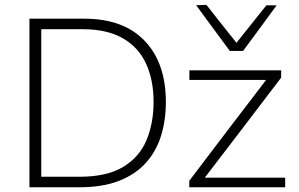

<svg xmlns="http://www.w3.org/2000/svg" viewBox="-20 -792 1265 812"><path d="M104.5 0V-713H336.5Q502.5 -713 592 -619.2Q681.5 -525.5 681.5 -360Q681.5 -284.5 661.5 -219Q641.5 -153.5 598 -104.5Q554.5 -55.5 484.8 -27.8Q415 0 315.5 0ZM154.5 -44.5H316Q432 -44.5 500.8 -86Q569.5 -127.5 599.5 -199.2Q629.5 -271 629.5 -361Q629.5 -454 597.5 -523.2Q565.5 -592.5 499 -630.5Q432.5 -668.5 328.5 -668.5H154.5ZM780.5 0V-27.5Q825.5 -87 869 -144Q912.5 -200.5 950 -250.5L1105.5 -454H781V-494.5H1169V-463.5Q1148.5 -436.5 1121.2 -400.8Q1094 -365 1064.5 -326.5Q1035 -288 1009 -253.5L846 -40.5H1186V0ZM952 -576.5Q916.5 -624.5 880.8 -673Q845 -721.5 809.5 -770L853 -771.5Q885 -730.5 916.5 -690.8Q948 -651 980 -611Q1012 -651 1043.5 -690.5Q1074.5 -729.5 1106.5 -769.5H1150Q1115 -721.5 1079.2 -673Q1043.5 -624.5 1008 -576.5Z"/></svg>

Font: Heraclito ExtraLight
Style: Regular
Weight: 200
Designer: Kostas Bartsokas (font) & Cristiano Sobral (main changes)
Foundry: Kostas Bartsokas (font) & Cristiano Sobral (main changes)
Version: Version 1.00;July 8, 2020;FontCreator 13.0.0.2655 64-bit